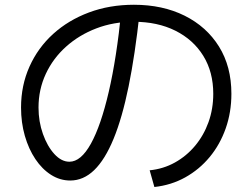

<svg xmlns="http://www.w3.org/2000/svg" viewBox="-20 -750 1040 791"><path d="M596.6 -48.4Q653 -54 700.6 -80.5Q748.3 -107 783.8 -149.5Q819.3 -192 839 -246.7Q858.6 -301.3 858.6 -363.7Q858.6 -453.3 817.5 -520Q776.3 -586.6 702.6 -623.5Q629 -660.3 531 -660.3Q448 -660.3 377 -633.1Q306 -606 252.4 -558Q198.7 -510 168.7 -445.7Q138.7 -381.3 138.7 -307Q138.7 -249 156.9 -198Q175 -147 204 -115.4Q233 -83.7 266 -83.7Q313.3 -83.7 354.5 -158Q395.7 -232.4 428.1 -372Q460.6 -511.7 480 -707.3L555.4 -699.3Q536.4 -524.3 509.9 -394.3Q483.4 -264.3 447.9 -178.1Q412.4 -92 368 -49.1Q323.7 -6.3 269.4 -6.3Q227 -6.3 190.2 -29.8Q153.3 -53.3 125.7 -94.6Q98 -136 82.3 -190.5Q66.7 -245 66.7 -307Q66.7 -398 101.5 -475.7Q136.3 -553.3 199 -610.2Q261.7 -667 346.5 -698.7Q431.3 -730.4 531.7 -730.4Q650 -730.4 740.5 -685.4Q831 -640.3 882.2 -558.2Q933.3 -476 933.3 -363.7Q933.3 -287.3 909.8 -220.8Q886.3 -154.3 843.8 -103Q801.3 -51.7 743.2 -19.3Q685 13 616 20.4Z"/></svg>

Font: M PLUS 1 Thin
Style: Regular
Weight: 100
Designer: Coji Morishita
Foundry: UNDERFOREST DESIGN
Version: Version 1.001